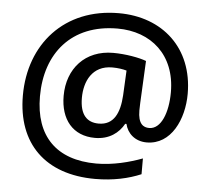

<svg xmlns="http://www.w3.org/2000/svg" viewBox="-55 -773 1008 921"><g transform="rotate(5 449.0 -313.0)"><path d="M843 -357C843 -578 691 -714 481 -714C218 -714 56 -528 56 -281C56 -49 196 88 436 88C523 88 597 71 656 46V-30C595 -7 515 14 435 14C243 14 138 -92 138 -284C138 -491 259 -640 481 -640C642 -640 762 -538 762 -358C762 -259 730 -178 673 -178C645 -178 619 -193 619 -258C619 -262 619 -273 620 -294L630 -497C596 -510 530 -522 470 -522C336 -522 251 -428 251 -296C251 -183 311 -108 418 -108C487 -108 532 -143 557 -188H563C573 -144 610 -108 667 -108C785 -108 843 -235 843 -357ZM339 -294C339 -373 375 -452 472 -452C499 -452 524 -448 541 -443L535 -323C530 -237 502 -178 430 -178C374 -178 339 -212 339 -294Z"/></g></svg>

Font: Noto Sans Hanifi Rohingya Medium
Style: Regular
Weight: 500
Designer: Monotype Design Team and DaltonMaag
Foundry: Google LLC
Version: Version 2.102